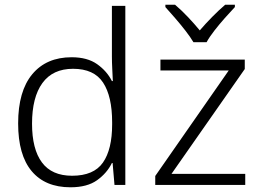

<svg xmlns="http://www.w3.org/2000/svg" viewBox="-20 -785 1102 815"><path d="M279 10Q172 10 114.5 -58.5Q57 -127 57 -261Q57 -398 117 -470Q177 -542 284 -542Q351 -542 392.5 -512.5Q434 -483 455 -441H459Q458 -464 456.5 -492.5Q455 -521 455 -545V-760H512V0H466L458 -93H455Q434 -50 392 -20Q350 10 279 10ZM286 -39Q378 -39 417 -95Q456 -151 456 -257V-266Q456 -376 417.5 -434.5Q379 -493 290 -493Q204 -493 160 -432.5Q116 -372 116 -260Q116 -152 158 -95.5Q200 -39 286 -39ZM1021 0H639V-38L951 -486H661V-532H1019V-492L708 -47H1021ZM801 -606Q788 -628 767 -655Q746 -682 723 -708.5Q700 -735 682 -755V-765H723Q750 -742 777.5 -713Q805 -684 828 -656Q852 -684 880.5 -713Q909 -742 936 -765H977V-755Q958 -735 934.5 -708.5Q911 -682 890 -655Q869 -628 857 -606Z"/></svg>

Font: Noto Sans Light
Style: Regular
Weight: 300
Designer: Monotype Design Team
Foundry: Monotype Imaging Inc.
Version: Version 2.007